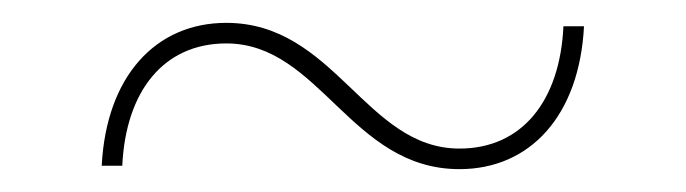

<svg xmlns="http://www.w3.org/2000/svg" viewBox="-20 -434 600 168"><path d="M382 -286C444 -286 487 -333 491 -411H473C470 -346 437 -304 382 -304C300 -304 273 -414 178 -414C116 -414 73 -367 69 -289H87C90 -354 123 -396 178 -396C260 -396 287 -286 382 -286Z"/></svg>

Font: Chess Sans Thin
Style: Regular
Weight: 100
Designer: Wolf Bōese
Foundry: Wolf Bōese
Version: Version 7.223;Glyphs 3.3 (3306)